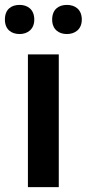

<svg xmlns="http://www.w3.org/2000/svg" viewBox="-33 -764 354 784"><path d="M-13 -684C-13 -644 13 -625 47 -625C79 -625 107 -644 107 -684C107 -726 79 -744 47 -744C13 -744 -13 -726 -13 -684ZM180 -684C180 -644 207 -625 240 -625C273 -625 301 -644 301 -684C301 -726 273 -744 240 -744C207 -744 180 -726 180 -684ZM207 0V-542H81V0Z"/></svg>

Font: Noto Sans Bengali SemiBold
Style: Regular
Weight: 600
Designer: Jelle Bosma - Monotype Design Team
Foundry: Monotype Imaging Inc.
Version: Version 2.003